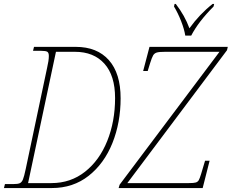

<svg xmlns="http://www.w3.org/2000/svg" viewBox="-37 -951 1172 971"><path d="M-12 -20H29Q53 -20 63 -24.5Q73 -29 79 -43.5Q85 -58 93 -96L201 -607Q210 -645 210 -668Q210 -684 202.5 -689Q195 -694 171 -694H130L135 -714H346Q454 -714 513.5 -647Q573 -580 573 -454Q573 -331 531.5 -227.5Q490 -124 411.5 -62Q333 0 225 0H-17ZM223 -25Q320 -25 393 -82.5Q466 -140 505.5 -238.5Q545 -337 545 -455Q545 -569 491 -629Q437 -689 342 -689H246L105 -25ZM568 -17 1073 -689H798Q769 -689 756.5 -685.5Q744 -682 737.5 -671Q731 -660 722 -631L710 -592H687L719 -714H1115L1111 -697L607 -25H918Q943 -25 953 -28Q963 -31 968 -39.5Q973 -48 980 -71L1000 -138H1023L988 0H563ZM843 -918 846 -931H852Q897 -873 921 -808Q972 -879 1038 -931H1046L1043 -918Q967 -842 930 -771H900Q895 -803 879 -844Q863 -885 843 -918Z"/></svg>

Font: Noto Serif NarrowThin
Style: Italic
Weight: 250
Width: 4
Italic angle: -12°
Designer: Monotype Design Team
Foundry: Monotype Imaging Inc.
Version: Version 1.001